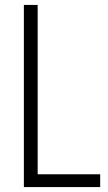

<svg xmlns="http://www.w3.org/2000/svg" viewBox="-20 -760 439 780"><path d="M77 -740H133V-52H387V0H77Z"/></svg>

Font: Encode Sans Compressed
Style: Light
Weight: 300
Designer: Pablo Impallari, Andres Torresi
Foundry: Pablo Impallari, Andres Torresi
Version: Version 1.000; ttfautohint (v1.00) -l 8 -r 50 -G 200 -x 14 -